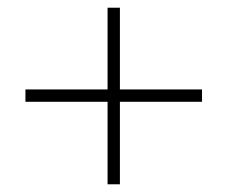

<svg xmlns="http://www.w3.org/2000/svg" viewBox="-20 -478 590 498"><path d="M504 -246V-214H291V0H259V-214H46V-246H259V-458H291V-246Z"/></svg>

Font: EauTestInfant Light
Style: Regular
Weight: 300
Designer: Christian Thalmann (Catharsis Fonts)
Version: Version 0.001;PS 000.001;hotconv 1.0.88;makeotf.lib2.5.64775